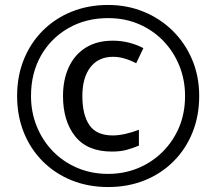

<svg xmlns="http://www.w3.org/2000/svg" viewBox="-20 -744 872 774"><path d="M416 10Q336 10 269 -17Q202 -44 152.5 -93.5Q103 -143 76 -210Q49 -277 49 -357Q49 -437 76 -504Q103 -571 152.5 -620.5Q202 -670 269 -697Q336 -724 416 -724Q492 -724 558.5 -697Q625 -670 675.5 -620.5Q726 -571 754.5 -504Q783 -437 783 -357Q783 -277 756 -210Q729 -143 679.5 -93.5Q630 -44 563 -17Q496 10 416 10ZM416 -43Q480 -43 536 -66Q592 -89 635 -131.5Q678 -174 702 -231Q726 -288 726 -357Q726 -422 703 -479Q680 -536 638.5 -579Q597 -622 540.5 -646.5Q484 -671 416 -671Q326 -671 255.5 -630.5Q185 -590 145 -519.5Q105 -449 105 -357Q105 -292 128 -235Q151 -178 192.5 -135Q234 -92 291 -67.5Q348 -43 416 -43ZM431 -133Q332 -133 283 -194.5Q234 -256 234 -357Q234 -422 257 -472.5Q280 -523 325 -551.5Q370 -580 435 -580Q500 -580 558 -550L529 -489Q479 -515 436 -515Q377 -515 344.5 -473Q312 -431 312 -357Q312 -281 340.5 -239.5Q369 -198 435 -198Q458 -198 486.5 -204.5Q515 -211 540 -221V-157Q516 -147 491 -140Q466 -133 431 -133Z"/></svg>

Font: Noto Sans Samaritan
Style: Regular
Weight: 400
Designer: Monotype Design Team
Foundry: Monotype Imaging Inc.
Version: Version 2.001; ttfautohint (v1.8.4.7-5d5b)